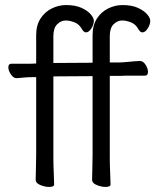

<svg xmlns="http://www.w3.org/2000/svg" viewBox="-20 -728 628 759"><path d="M346 -427 191 -426V-105Q191 -74 192.5 -45Q194 -16 194 1Q194 11 174 11Q158 11 139.5 3.5Q121 -4 121 -17Q121 -29 122 -59.5Q123 -90 123 -116V-423H110Q88 -423 75.5 -421.5Q63 -420 46 -419H45Q33 -419 23 -434Q13 -449 13 -462Q13 -476 25 -476H99L123 -477V-589Q123 -628 140 -654.5Q157 -681 184.5 -694.5Q212 -708 241 -708Q278 -708 302 -697Q326 -686 338.5 -671.5Q351 -657 351 -646Q351 -631 341 -615.5Q331 -600 320 -600Q312 -600 305 -611Q294 -632 275 -639.5Q256 -647 240 -647Q221 -647 206 -632Q191 -617 191 -585V-479L346 -480V-589Q346 -628 363 -654.5Q380 -681 407.5 -694.5Q435 -708 464 -708Q501 -708 525 -697Q549 -686 561.5 -671.5Q574 -657 574 -646Q574 -631 564 -615.5Q554 -600 543 -600Q535 -600 528 -611Q517 -632 498 -639.5Q479 -647 463 -647Q444 -647 429 -632Q414 -617 414 -585V-481H446Q458 -481 475.5 -482.5Q493 -484 509 -485.5Q525 -487 532 -487H533Q546 -487 555.5 -472Q565 -457 565 -444Q565 -429 553 -429Q546 -429 528 -429Q510 -429 490 -429Q470 -429 457 -428H414V-105Q414 -74 415.5 -45Q417 -16 417 1Q417 11 397 11Q381 11 362.5 3.5Q344 -4 344 -17Q344 -29 345 -59.5Q346 -90 346 -116Z"/></svg>

Font: Moon Stars Kai T HW
Style: Regular
Weight: 400
Designer: GuiWonder
Version: Version 1.101